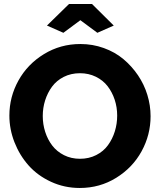

<svg xmlns="http://www.w3.org/2000/svg" viewBox="-20 -934 800 960"><path d="M214.8 -806.2 325.2 -914.1H439.9L548.8 -806.2L466.8 -770L381.8 -833L296.9 -770ZM26.9 -356Q26.9 -449.7 72.3 -531.5Q117.7 -613.3 200 -663.6Q282.2 -713.9 381.8 -713.9Q443.4 -713.9 499 -693.8Q554.7 -673.8 596.7 -638.7Q638.7 -603.5 669.7 -557.9Q700.7 -512.2 716.8 -459.5Q732.9 -406.7 732.9 -353Q732.9 -259.8 688 -177.7Q643.1 -95.7 561 -44.9Q479 5.9 378.9 5.9Q302.2 5.9 235.4 -24.9Q168.5 -55.7 123.3 -106.4Q78.1 -157.2 52.5 -222.4Q26.9 -287.6 26.9 -356ZM379.9 -140.1Q424.8 -140.1 461.2 -158.7Q497.6 -177.2 520 -208.3Q542.5 -239.3 554.2 -277.3Q565.9 -315.4 565.9 -356Q565.9 -397.5 553.5 -435.3Q541 -473.1 518.1 -502.9Q495.1 -532.7 459.2 -550.3Q423.3 -567.9 379.9 -567.9Q335 -567.9 298.8 -549.6Q262.7 -531.2 240.2 -500.7Q217.8 -470.2 205.8 -432.6Q193.8 -395 193.8 -354Q193.8 -312.5 206.1 -274.4Q218.3 -236.3 241.2 -206.3Q264.2 -176.3 300 -158.2Q335.9 -140.1 379.9 -140.1Z"/></svg>

Font: Rawline ExtraBold
Style: Regular
Weight: 800
Designer: Matt McInerney, Pablo Impallari, Rodrigo Fuenzalida
Foundry: Matt McInerney, Pablo Impallari, Rodrigo Fuenzalida
Version: Version 4.020;PS 004.020;hotconv 1.0.88;makeotf.lib2.5.64775